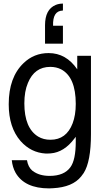

<svg xmlns="http://www.w3.org/2000/svg" viewBox="-20 -836 596 1074"><path d="M412.1 -523.9H488.8V-85.9Q488.8 67.9 448.2 131.8L434.1 150.9Q386.2 210.9 276.9 216.8Q266.1 217.8 254.9 217.8Q117.2 217.8 66.9 129.9Q49.8 99.1 45.9 60.1H130.9Q137.2 98.1 160.2 118.2L163.1 120.1Q199.2 147.9 257.8 147.9Q338.9 147.9 374 99.1Q403.8 58.1 403.8 -43.9V-70.8L397 -62Q338.9 16.1 263.2 22Q253.9 22.9 245.1 22.9H235.8Q152.8 18.1 95.2 -46.9Q28.8 -123 28.8 -252.9Q28.8 -403.8 111.8 -482.9Q169.9 -539.1 252 -539.1Q350.1 -539.1 412.1 -448.2ZM261.2 -461.9Q172.9 -461.9 136.2 -372.1Q116.2 -325.2 116.2 -257.8Q116.2 -119.1 193.8 -71.8Q223.1 -54.2 262.2 -54.2Q351.1 -54.2 386.2 -146Q403.8 -191.9 403.8 -254.9Q403.8 -404.8 321.8 -448.2Q294.9 -461.9 261.2 -461.9ZM332 -591.8H231.9V-694.8Q231.9 -783.2 291 -808.1Q309.1 -815.9 332 -815.9V-777.8L330.1 -776.9Q273.9 -774.9 276.9 -691.9H332Z"/></svg>

Font: SolaimanLipiNormal
Style: Normal
Weight: 400
Designer: Solaiman Karim
Version: Version 1.6.1 ; ttfautohint (v1.5.65-e2d9)